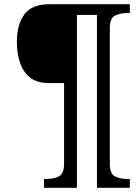

<svg xmlns="http://www.w3.org/2000/svg" viewBox="-20 -780 657 911"><path d="M189 111V69H202Q236 69 260 56.5Q284 44 284 -3V-386H213Q154 -386 121 -413.5Q88 -441 74 -485.5Q60 -530 60 -582Q60 -662 95 -711Q130 -760 215 -760H596V-718H583Q549 -718 525 -705.5Q501 -693 501 -646V-3Q501 44 525 56.5Q549 69 583 69H596V111H440V-709H345V111Z"/></svg>

Font: Noto Serif Condensed
Style: Italic
Weight: 400
Width: 3
Italic angle: -12°
Designer: Monotype Design Team
Foundry: Monotype Imaging Inc.
Version: Version 2.014; ttfautohint (v1.8.4.7-5d5b)